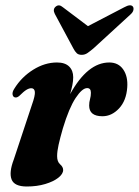

<svg xmlns="http://www.w3.org/2000/svg" viewBox="-20 -686 518 716"><path d="M38 -322.5Q29 -323 27 -332.8Q25 -342.5 33.5 -355.5Q60.5 -399 103.8 -426Q147 -453 192.5 -453Q222.5 -453 237.8 -438Q253 -423 253 -398Q253 -384 249.8 -368.2Q246.5 -352.5 241.5 -335Q306.5 -453 387.5 -453Q421.5 -453 439.5 -427Q457.5 -401 454.5 -360Q451 -310.5 423.8 -281.5Q396.5 -252.5 362 -252.5Q312.5 -252.5 312.5 -292.5Q312.5 -305 315.8 -316.5Q319 -328 319 -340Q319 -357.5 305 -357.5Q286.5 -357.5 262 -320.5Q237.5 -283.5 214.5 -207.5Q204 -171 198.5 -146.2Q193 -121.5 193 -103.5Q193 -83 204.2 -73.2Q215.5 -63.5 215.5 -52Q215.5 -37.5 197.5 -23.2Q179.5 -9 148.8 0.2Q118 9.5 80 9.5Q33.5 9.5 23.2 -16.8Q13 -43 31.5 -91.5L99 -295Q111.5 -330 110 -343.5Q108.5 -357 96.5 -357Q88.5 -357 78.5 -351Q68.5 -345 51.5 -328Q44 -322 38 -322.5ZM328.5 -505.5Q316 -495 306.2 -488.2Q296.5 -481.5 284.5 -481.5Q272.5 -481.5 266 -487.8Q259.5 -494 253.5 -505.5L184.5 -634Q175.5 -651.5 188 -661.5Q200 -671.5 214.5 -659L308 -588.5L443.5 -659Q467 -672 475.5 -661.5Q479 -657 477.5 -648.8Q476 -640.5 466.5 -632Z"/></svg>

Font: Fraunces 144pt S050
Style: Bold Italic
Weight: 700
Italic angle: -16°
Version: Version 1.000; ttfautohint (v1.8.3)